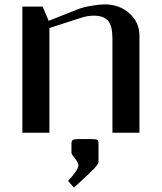

<svg xmlns="http://www.w3.org/2000/svg" viewBox="-20 -614 748 888"><path d="M435.5 49.8V133.3Q435.1 145 415.5 165.5Q396 186 339.4 237.8Q328.1 248 321.8 253.9L294.9 222.7Q342.8 171.4 342.8 149.9Q342.8 138.7 326.7 118.9Q310.5 99.1 310.5 92.8V49.8Q310.5 44.4 311 42Q311.5 39.6 314.2 35.9Q316.9 32.2 323.7 30.8Q330.6 29.3 341.8 29.3H404.3Q425.8 29.3 430.7 33.4Q435.5 37.6 435.5 49.8ZM83.5 0V-583.5H177.2L205.1 -517.6L336.4 -569.8Q366.2 -581.5 404.8 -587.6Q443.4 -593.8 463.4 -593.8Q532.2 -593.8 578.6 -552.2Q625 -510.7 625 -448.7V0H500V-436.5Q500 -493.7 480 -517.6Q460 -541.5 414.6 -541.5Q385.3 -541.5 356.4 -532.2L208.5 -484.4V0Z"/></svg>

Font: Resagnicto
Style: Bold
Weight: 700
Version: Version 0.9991